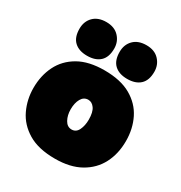

<svg xmlns="http://www.w3.org/2000/svg" viewBox="-177 -869 952 1011"><g transform="rotate(30 299.0 -363.5)"><path d="M302 16Q201 16 138.5 -21.5Q76 -59 47 -120Q18 -181 18 -251Q18 -326 48 -386.5Q78 -447 139.8 -482.5Q201.5 -518 297 -518Q395 -518 457.5 -482.2Q520 -446.5 550 -386Q580 -325.5 580 -251Q580 -174 548.8 -113.8Q517.5 -53.5 455.5 -18.8Q393.5 16 302 16ZM301 -161Q328 -161 341 -188Q354 -215 354 -251Q354 -297 338.2 -319Q322.5 -341 300 -341Q273 -341 258.5 -315.5Q244 -290 244 -251Q244 -215 259 -188Q274 -161 301 -161ZM421 -538Q371.5 -538 343.8 -563.8Q316 -589.5 316 -642Q316 -686.5 344 -714.8Q372 -743 422 -743Q471.5 -743 499.2 -713.5Q527 -684 527 -642Q527 -589.5 499.2 -563.8Q471.5 -538 421 -538ZM177 -538Q127.5 -538 99.8 -563.8Q72 -589.5 72 -642Q72 -686.5 100 -714.8Q128 -743 178 -743Q227.5 -743 255.2 -713.5Q283 -684 283 -642Q283 -589.5 255.2 -563.8Q227.5 -538 177 -538Z"/></g></svg>

Font: Commissioner Black
Style: Regular
Weight: 900
Designer: Kostas Bartsokas
Foundry: Kostas Bartsokas
Version: Version 1.000; ttfautohint (v1.8.3)